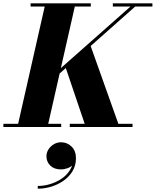

<svg xmlns="http://www.w3.org/2000/svg" viewBox="-64 -770 944 1164"><path d="M146.5 -217 747.5 -748.5H776L176.5 -217ZM-43.5 0V-19.5H307V0ZM359 0V-19.5H739.5V0ZM41.5 0 211.5 -750H394L224 0ZM456 0 329 -375 481.5 -502.5 660.5 0ZM121.5 -730.5V-750H486.5V-730.5ZM620 -730.5V-750H860V-730.5ZM165 374V357.5Q201.5 357.5 239.5 346.2Q277.5 335 309.5 313.2Q341.5 291.5 361 259.8Q380.5 228 380 186.5H395.5Q395.5 210.5 381.2 226.2Q367 242 346.2 249.5Q325.5 257 305.5 257Q264.5 257 241 234Q217.5 211 217.5 177Q217.5 155 229.8 135.8Q242 116.5 262.2 104.5Q282.5 92.5 306.5 92.5Q343 92.5 369.8 118.5Q396.5 144.5 396.5 189Q396.5 232.5 376.2 266.8Q356 301 322 325Q288 349 247 361.5Q206 374 165 374Z"/></svg>

Font: Bodoni Moda ExtraBold
Style: Italic
Weight: 800
Italic angle: -13°
Version: Version 2.005